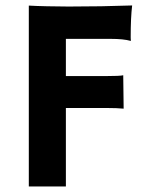

<svg xmlns="http://www.w3.org/2000/svg" viewBox="-20 -673 539 693"><path d="M426.3 -280.8Q402.8 -283.2 365.7 -283.2H217.8V0H84V-652.8Q97.2 -651.9 114.3 -651.4L150.4 -650.4Q187.5 -649.4 227.5 -649.4Q347.7 -649.4 457 -653.3Q451.7 -610.4 451.7 -538.6Q451.7 -530.8 452.6 -526.9L451.7 -525.4Q425.8 -532.7 379.4 -532.7H217.8V-398.4H360.4Q414.1 -398.4 424.8 -401.4Z"/></svg>

Font: HammersmithOne
Style: Regular
Weight: 400
Designer: Nicole Fally
Foundry: Nicole Fally
Version: Version 1.003